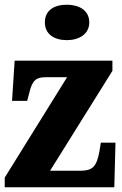

<svg xmlns="http://www.w3.org/2000/svg" viewBox="-20 -793 518 813"><path d="M263 -623C314 -623 358 -648 358 -698C358 -750 314 -773 263 -773C210 -773 170 -750 170 -698C170 -648 210 -623 263 -623ZM0 0H464L469 -189H407L401 -152C389 -85 370 -70 319 -70H192L456 -493V-536H42L31 -366H95L104 -400C117 -455 135 -466 173 -466H264L0 -41Z"/></svg>

Font: Noto Serif Tamil Condensed Black
Style: Regular
Weight: 900
Width: 3
Designer: Indian Type Foundry, Tom Grace, and the Monotype Design Team
Foundry: Monotype Imaging Inc.
Version: Version 2.004